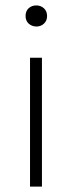

<svg xmlns="http://www.w3.org/2000/svg" viewBox="-20 -695 269 715"><path d="M115.2 -596.2Q98.1 -596.7 86.4 -607.4Q75.2 -618.2 75.2 -635.7Q75.2 -653.3 86.4 -664.1Q98.1 -674.8 115.2 -674.8Q131.8 -674.8 143.6 -664.1Q155.3 -653.3 155.3 -635.3Q155.3 -617.7 143.6 -606.9Q132.3 -596.2 115.2 -596.2ZM91.8 0V-480H136.2V0Z"/></svg>

Font: SourceSansPro-Light
Style: Regular
Weight: 300
Designer: Paul D. Hunt
Foundry: Adobe Systems Incorporated
Version: Version 2.020;PS 2.0;hotconv 1.0.86;makeotf.lib2.5.63406